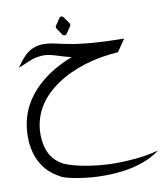

<svg xmlns="http://www.w3.org/2000/svg" viewBox="-102 -630 974 1137"><g transform="rotate(-10 385.5 -61.0)"><path d="M341.8 -546.4Q343.8 -546.9 345.7 -546.9Q348.6 -546.9 352.1 -544.9Q355.5 -543 358.6 -538.8Q361.8 -534.7 364.7 -529.8Q367.7 -524.9 370.6 -521.5Q374.5 -514.6 380.6 -507.1Q386.7 -499.5 388.2 -492.2Q388.7 -490.7 388.7 -489.3Q388.7 -485.8 386.5 -482.2Q384.3 -478.5 380.9 -474.6L361.8 -445.3Q359.4 -441.4 356.2 -438.2Q353 -435.1 348.6 -434.1Q346.7 -433.6 344.7 -433.6Q341.8 -433.6 338.4 -435.3Q335 -437 331.5 -441.2Q328.1 -445.3 325.2 -450.2Q322.3 -455.1 319.8 -459Q315.9 -465.8 309.8 -473.4Q303.7 -481 302.2 -488.3Q301.8 -489.7 301.8 -491.2Q301.8 -495.1 304 -498.5Q306.2 -502 309.6 -505.9L328.6 -535.2Q331.1 -539.1 334.2 -542.2Q337.4 -545.4 341.8 -546.4ZM44.9 -291.5Q56.6 -309.1 69.3 -325.4Q82 -341.8 97.2 -356.9Q122.6 -381.8 149.7 -392.3Q176.8 -402.8 205.6 -403.8H213.9Q238.8 -403.8 266.8 -398.4Q294.9 -393.1 326.7 -385.7Q368.2 -376 414.1 -369.9Q460 -363.8 506.6 -360.4Q553.2 -356.9 599.4 -355.5Q645.5 -354 688.5 -353.5L638.7 -280.3Q588.9 -276.9 538.8 -268.6Q488.8 -260.3 440.7 -245.6Q392.6 -231 346.9 -210Q301.3 -189 259.8 -160.2Q223.1 -134.3 193.1 -103.3Q163.1 -72.3 142.1 -35.2Q121.1 2 110.8 44.9Q102.1 80.6 102.1 119.6Q102.1 128.4 102.5 137.7L103.5 148.4Q107.9 204.1 131.8 245.6Q155.8 286.1 203.1 312.5Q259.8 335.9 328.9 348.1Q397.9 360.4 472.2 363.8Q493.7 364.7 515.1 364.7Q571.8 364.7 638.4 358.2Q705.1 351.6 771 334Q733.9 362.3 689.7 380.6Q645.5 398.9 597.9 409.2Q550.3 419.4 502 422.9Q467.8 425.3 435.1 425.3Q421.4 425.3 391.6 424.6Q361.8 423.8 321.3 418.9Q280.8 414.1 249.3 407.7Q217.8 401.4 197.3 394.5Q176.8 387.7 171.9 382.3L167.5 380.4Q133.3 361.8 108.4 337.6Q83.5 313.5 66.4 284.2Q49.3 255.4 39.8 223.1Q30.3 190.9 26.9 154.8L26.4 141.1Q25.9 129.9 25.9 118.7Q25.9 70.8 37.1 22.7Q48.3 -25.4 73.7 -70.8Q99.1 -116.2 135.5 -154.1Q171.9 -191.9 215.8 -222.7Q249.5 -246.1 287.1 -265.4Q324.7 -284.7 364.3 -299.8Q339.8 -304.2 317.6 -311.3Q295.4 -318.4 274.2 -324.7Q252.9 -331.1 231.4 -335.4Q215.8 -338.4 199.7 -338.4Q193.8 -338.4 187.5 -337.9Q166 -336.4 147.7 -331.5Q129.4 -326.7 112.5 -319.8Q95.7 -313 79.3 -305.4Q63 -297.9 44.9 -291.5Z"/></g></svg>

Font: Dima Niloofar
Style: Regular
Weight: 400
Designer: R.Balvardi
Foundry: Dima Software Group
Version: Version 3.00;November 13, 2018;FontCreator 11.5.0.2427 64-bi